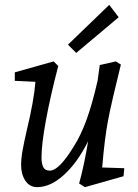

<svg xmlns="http://www.w3.org/2000/svg" viewBox="-20 -761 569 791"><path d="M67 -80Q67 -108 73 -141.5Q79 -175 91 -227Q120 -348 126 -424L41 -428V-463L201 -508L220 -489Q188 -367 169.5 -267Q151 -167 151 -112Q151 -86 158.5 -72Q166 -58 185 -58Q204 -58 228 -82Q252 -106 283 -156Q313 -203 336.5 -267.5Q360 -332 382 -428L391 -493L457 -508L478 -495Q440 -342 425.5 -267Q411 -192 401 -71L492 -68L489 -35L330 10L306 -5Q327 -81 343 -179Q299 -91 243.5 -40.5Q188 10 133 10Q102 10 84.5 -16.5Q67 -43 67 -80ZM260 -577 430 -741 469 -690 294 -543Z"/></svg>

Font: Andada Pro
Style: Italic
Weight: 400
Italic angle: -7°
Designer: Carolina Giovagnoli
Foundry: Huerta Tipografica
Version: Version 3.005; ttfautohint (v1.8.4)